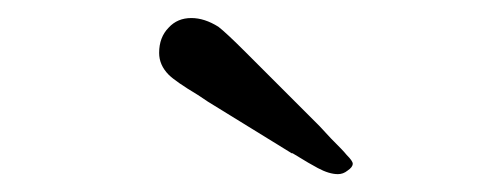

<svg xmlns="http://www.w3.org/2000/svg" viewBox="-20 -778 540 215"><path d="M337.9 -636.7 258.8 -715.8 254.9 -719.7Q233.4 -741.2 224.6 -748Q209 -757.8 194.3 -757.8Q178.7 -757.8 168.9 -747.1Q158.2 -736.3 158.2 -718.8Q158.2 -705.1 168.9 -694.3Q176.8 -686.5 201.2 -671.9L212.9 -664.1L306.6 -606.4H307.6Q328.1 -593.8 335.9 -589.8Q348.6 -583 358.4 -583Q364.3 -583 369.1 -586.9Q375 -590.8 375 -594.7Q375 -597.7 368.2 -604.5Q364.3 -609.4 350.6 -623Z"/></svg>

Font: GungsuhChe
Style: Regular
Weight: 400
Monospace: yes
Version: Version 2.21